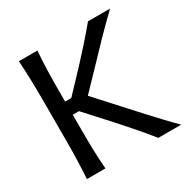

<svg xmlns="http://www.w3.org/2000/svg" viewBox="-168 -912 1053 1067"><g transform="rotate(-30 358.0 -378.0)"><path d="M90.3 0Q94.2 -62.5 95.9 -120.8Q97.7 -179.2 97.7 -249.5V-503.9Q97.7 -575.2 95.9 -634Q94.2 -692.9 90.3 -756.3H209Q204.1 -692.9 202.4 -634Q200.7 -575.2 200.7 -503.9V-433.6H240.2L361.8 -562Q404.3 -607.4 444.3 -652.3Q484.4 -697.3 533.7 -756.3H675.3Q613.3 -696.8 557.1 -639.2Q501 -581.5 446.8 -523.9L326.2 -398.4L460.4 -251Q496.6 -211.4 538.3 -165.5Q580.1 -119.6 621.1 -76.2Q662.1 -32.7 695.3 0H548.3Q504.4 -55.2 462.9 -102.3Q421.4 -149.4 380.9 -195.3L240.7 -349.1H200.7V-249.5Q200.7 -179.2 202.4 -120.8Q204.1 -62.5 209 0Z"/></g></svg>

Font: Pinar Medium
Style: Regular
Weight: 500
Designer: Amin Abedi
Version: Version 3.000